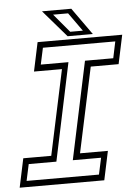

<svg xmlns="http://www.w3.org/2000/svg" viewBox="-75 -893 679 937"><g transform="rotate(-5 265.0 -424.0)"><path d="M-17 0 13 -141.5H150L239 -558.5H102L132 -700H546.5L516.5 -558.5H380L291 -141.5H427.5L397.5 0ZM19.5 -30H374L391.5 -111H253L354.5 -589.5H493L510 -670.5H155.5L138 -589.5H273.5L172.5 -111H37ZM404 -716H280.5L166.5 -848H310ZM357 -736.5 292.5 -827H219L295 -736.5Z"/></g></svg>

Font: Tourney Light
Style: Italic
Weight: 300
Italic angle: -12°
Version: Version 1.015